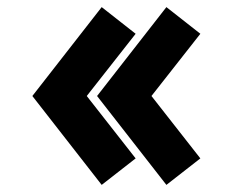

<svg xmlns="http://www.w3.org/2000/svg" viewBox="-20 -549 668 540"><path d="M448 -29 543.5 -103.5 406 -279 543.5 -454 448 -529 253 -279ZM266 -29 361.5 -103.5 224 -279 361.5 -454 266 -529 71 -279Z"/></svg>

Font: Spartan ExtraBold
Style: Regular
Weight: 800
Designer: Matt Bailey, Mirko Velimirovic
Foundry: Matt Bailey
Version: Version 1.003; ttfautohint (v1.8.3)